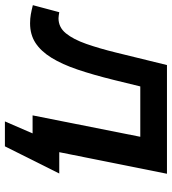

<svg xmlns="http://www.w3.org/2000/svg" viewBox="-28 -594 684 763"><g transform="rotate(90 313.5 -212.0)"><path d="M-48 -1 -20 -106Q-13 -105 -7 -104Q-1 -103 4 -103Q40 -103 64 -132.5Q88 -162 106 -213.5Q124 -265 140 -330L190 -534H622L515 0H390L482 -463L506 -428H251L284 -465L249 -322Q229 -241 208 -179Q187 -117 161 -75Q135 -33 102 -11.5Q69 10 24 10Q5 10 -11.5 7Q-28 4 -48 -1ZM414 110 475 -31 545 0H390L413 -106H621L513 110Z"/></g></svg>

Font: MOST Montserrat SemiBold
Style: Italic
Weight: 600
Italic angle: -11.3°
Designer: Julieta Ulanovsky
Foundry: Julieta Ulanovsky
Version: Version 8.000;March 11, 2024;FontCreator 15.0.0.2926 64-bit